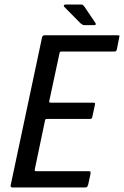

<svg xmlns="http://www.w3.org/2000/svg" viewBox="-20 -829 548 849"><path d="M35 0Q31 0 28.5 -2.5Q26 -5 27 -9L166 -664Q168 -673 178 -673H499Q507 -673 508 -671.5Q509 -670 507 -663L497 -612Q495 -604 492.5 -602.5Q490 -601 484 -601H252Q246 -601 245 -599.5Q244 -598 243 -593L198 -383Q197 -378 198.5 -376.5Q200 -375 204 -375H390Q399 -375 400 -373Q401 -371 399 -362L389 -316Q388 -308 385.5 -305.5Q383 -303 375 -303H188Q184 -303 182 -302Q180 -301 179 -296L134 -81Q133 -76 133.5 -74Q134 -72 140 -72H370Q379 -72 380 -70Q381 -68 380 -59L370 -13Q367 -4 364.5 -2Q362 0 354 0ZM352 -718Q347 -718 344 -720.5Q341 -723 336 -726L263 -800Q261 -802 263 -805.5Q265 -809 268 -809H337Q344 -809 346.5 -807Q349 -805 353 -800L401 -729Q404 -725 403.5 -721.5Q403 -718 397 -718Z"/></svg>

Font: Glory Thin Medium
Style: Italic
Weight: 500
Italic angle: -12°
Version: Version 1.011